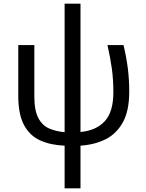

<svg xmlns="http://www.w3.org/2000/svg" viewBox="-20 -780 789 1040"><path d="M330 240V9Q254 6 197.5 -19.5Q141 -45 110 -103Q79 -161 79 -260V-536H166V-257Q166 -182 187.5 -141Q209 -100 246.5 -84Q284 -68 330 -64V-760H416V-65Q501 -73 547.5 -123.5Q594 -174 594 -280Q594 -349 586 -407.5Q578 -466 562 -536H649Q665 -469 672.5 -409Q680 -349 680 -283Q680 -180 645.5 -117.5Q611 -55 551.5 -25.5Q492 4 416 9V240Z"/></svg>

Font: RS Noto Sans
Style: Regular
Weight: 400
Designer: Monotype Design Team
Foundry: Monotype Imaging Inc.
Version: Version 3.10